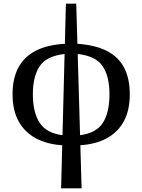

<svg xmlns="http://www.w3.org/2000/svg" viewBox="-20 -780 771 1040"><path d="M411 7 409 -47Q501 -58 537 -114.5Q573 -171 573 -269Q573 -368 535 -423Q497 -478 397 -488L396 -543Q493 -537 557 -505Q621 -473 652 -414Q683 -355 683 -269Q683 -183 651 -123.5Q619 -64 558 -31Q497 2 411 7ZM321 7Q235 2 174 -31Q113 -64 80.5 -123.5Q48 -183 48 -269Q48 -355 79.5 -414Q111 -473 174.5 -505.5Q238 -538 335 -543L334 -488Q234 -478 196 -423Q158 -368 158 -269Q158 -171 195 -114.5Q232 -58 323 -47ZM311 240 337 -760H393L422 240Z"/></svg>

Font: ET Text
Style: Regular
Weight: 470
Designer: Monotype Design Team
Foundry: Monotype Imaging Inc.
Version: Version 2.009